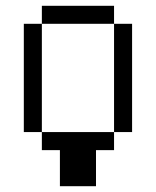

<svg xmlns="http://www.w3.org/2000/svg" viewBox="-20 -520 540 665"><path d="M187.5 0Q187.5 0 187.5 125H312.5Q312.5 125 312.5 0H375V-62.5H125V0ZM125 -62.5Q125 -62.5 125 -437.5H62.5Q62.5 -437.5 62.5 -62.5ZM375 -62.5H437.5Q437.5 -62.5 437.5 -437.5H375Q375 -437.5 375 -62.5ZM125 -437.5H375V-500H125Z"/></svg>

Font: UnifontExMono
Style: Regular
Weight: 500
Version: Version 15.0.06